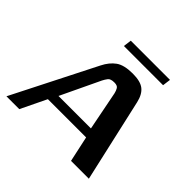

<svg xmlns="http://www.w3.org/2000/svg" viewBox="-165 -702 845 845"><g transform="rotate(45 257.5 -280.0)"><path d="M-20 0 177 -389Q195 -425 222 -444.5Q249 -464 303 -464Q351 -464 373.5 -446Q396 -428 405 -389L493 0H382L356 -120H118L60 0ZM141 -163H343L307 -346Q304 -359 298 -369Q292 -379 273 -379Q250 -379 242 -368.5Q234 -358 228 -346ZM189 -522 194 -560H438L433 -522Z"/></g></svg>

Font: Genos Thin Medium
Style: Italic
Weight: 500
Italic angle: -8°
Version: Version 1.010